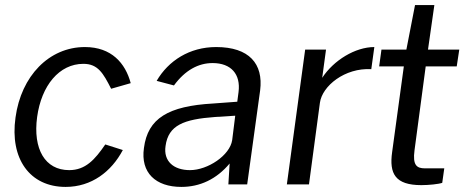

<svg xmlns="http://www.w3.org/2000/svg" viewBox="-20 -725 1829 755"><path d="M314 -540C173 -540 63 -426 41 -263C18 -101 97 10 238 10C340 10 418 -50 463 -135L394 -157C353 -97 316 -56 252 -56C157 -56 109 -139 126 -265C143 -389 213 -474 308 -474C365 -474 386 -437 417 -376L494 -398C473 -477 418 -540 314 -540Z M693 10C766 10 831 -20 883 -82L878 0H952L1003 -370C1016 -474 960 -540 830 -540C725 -540 642 -486 596 -407L664 -389C708 -449 760 -477 816 -477C889 -477 927 -433 918 -363L913 -325L818 -318C642 -308 561 -260 546 -143C532 -46 592 10 693 10ZM727 -56C663 -56 622 -91 631 -151C642 -233 703 -256 826 -265L905 -270L893 -174C884 -114 797 -56 727 -56Z M1195 0 1238 -321C1247 -387 1336 -459 1440 -453L1452 -540C1377 -540 1292 -488 1247 -419L1262 -530H1180L1108 0Z M1786 -530H1663L1688 -705H1612L1578 -530H1480L1471 -464H1568L1522 -127C1510 -42 1534 3 1637 3C1666 3 1705 -1 1719 -6L1727 -63H1651C1619 -63 1602 -75 1610 -134L1654 -464H1776Z"/></svg>

Font: Cheyenne Sans
Style: Italic
Weight: 400
Italic angle: -8.13011°
Designer: The Public Sans project authors (U.S. Web Design System), Libre Franklin designed by Pablo Impallari and Rodrigo Fuenzal
Foundry: The Cheyenne Sans Project Authors
Version: Version 2.007